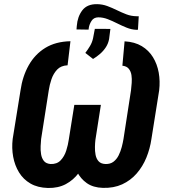

<svg xmlns="http://www.w3.org/2000/svg" viewBox="-20 -915 839 946"><path d="M652.8 -835H663.6L659.7 -768.6L652.3 -768.1Q627.9 -769 603.8 -778.8Q579.6 -788.6 556.4 -800.3Q533.2 -812 510.3 -820.8Q487.3 -829.6 463.9 -829.6Q441.9 -829.1 431.2 -812.5Q420.4 -795.9 417.5 -777.8L416.5 -769L356.9 -770L358.4 -787.6Q361.8 -833 385.7 -864.3Q409.7 -895.5 459 -894.5Q484.9 -894 508.5 -885.3Q532.2 -876.5 555.7 -865Q579.1 -853.5 602.5 -844.5Q626 -835.4 652.8 -835ZM438.5 -624.5 400.4 -654.3Q413.1 -670.9 423.6 -688.5Q434.1 -706.1 438.5 -726.6L447.3 -772.9L523.9 -772.5L517.6 -723.1Q513.7 -701.2 502 -682.9Q490.2 -664.6 473.4 -649.9Q456.5 -635.3 438.5 -624.5ZM327.1 -711.9 313 -593.3Q280.3 -591.8 261.7 -572.3Q243.2 -552.7 233.6 -524.7Q224.1 -496.6 220.2 -469.7L182.6 -230Q181.2 -214.8 180.2 -194.8Q179.2 -174.8 182.4 -155.3Q185.5 -135.7 196 -122.3Q206.5 -108.9 228.5 -106.9Q260.3 -105.5 278.8 -125Q297.4 -144.5 306.4 -173.1Q315.4 -201.7 318.8 -226.6L346.2 -398.4H458L430.2 -227.1Q424.3 -183.6 409.2 -140.9Q394 -98.1 367.9 -63Q341.8 -27.8 304.2 -7.8Q266.6 12.2 216.3 11.2Q165.5 9.8 130.1 -10.7Q94.7 -31.2 73.7 -65.7Q52.7 -100.1 44.9 -142.6Q37.1 -185.1 42.5 -230.5L81.1 -469.7Q90.8 -538.6 121.3 -593Q151.9 -647.5 203.1 -679Q254.4 -710.4 327.1 -711.9ZM583 -591.3 593.8 -711.4Q644 -708.5 678.5 -687.7Q712.9 -667 733.6 -633.3Q754.4 -599.6 762 -557.4Q769.5 -515.1 764.2 -469.7L726.1 -230.5Q719.2 -182.6 701.2 -138.4Q683.1 -94.2 653.3 -60.1Q623.5 -25.9 582 -6.8Q540.5 12.2 486.8 10.7Q439 9.3 407.7 -12.7Q376.5 -34.7 359.4 -69.3Q342.3 -104 337.4 -145.5Q332.5 -187 336.9 -227.1L364.7 -398.4H477.1L450.2 -226.6Q448.2 -210.9 447.8 -190.9Q447.3 -170.9 450.9 -151.9Q454.6 -132.8 465.8 -120.4Q477.1 -107.9 499 -106.9Q522.9 -106 538.8 -117.9Q554.7 -129.9 564.5 -149.4Q574.2 -168.9 579.8 -190.4Q585.4 -211.9 588.4 -230L625.5 -470.2Q627.4 -486.8 628.9 -506.6Q630.4 -526.4 627.7 -544.7Q625 -563 614.7 -575.9Q604.5 -588.9 583 -591.3Z"/></svg>

Font: Roboto Condensed
Style: Bold Italic
Weight: 700
Italic angle: -12°
Designer: Christian Robertson
Foundry: Google
Version: Version 3.0